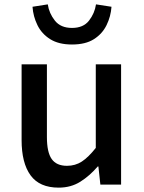

<svg xmlns="http://www.w3.org/2000/svg" viewBox="-20 -846 660 880"><path d="M249 14Q161 14 120 -42.5Q79 -99 79 -204V-551H195V-218Q195 -148 217 -117Q239 -86 287 -86Q325 -86 355 -105.5Q385 -125 419 -168V-551H535V0H440L431 -83H428Q391 -40 348 -13Q305 14 249 14ZM310 -642Q249 -642 210 -666.5Q171 -691 151.5 -731Q132 -771 129 -815L199 -826Q205 -785 231.5 -751.5Q258 -718 310 -718Q362 -718 388 -751.5Q414 -785 420 -826L491 -815Q488 -771 468.5 -731Q449 -691 410.5 -666.5Q372 -642 310 -642Z"/></svg>

Font: Source Han Sans TC Medium
Style: Regular
Weight: 500
Designer: Ryoko NISHIZUKA Ë•øÂ°öÊ∂ºÂ≠ê (kana, bopomofo & ideographs); Paul D. Hunt (Latin, Greek & Cyrillic); Sandoll Communicatio
Foundry: Adobe
Version: Version 2.004;hotconv 1.0.118;makeotfexe 2.5.65603